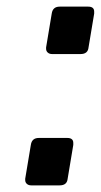

<svg xmlns="http://www.w3.org/2000/svg" viewBox="-20 -558 304 579"><path d="M56 -15V-19L73 -121Q76 -142 97 -142H183Q201 -142 201 -127V-121L184 -19Q182 1 160 1H74Q66 1 61 -3.5Q56 -8 56 -15ZM119 -411V-415L136 -517Q139 -538 160 -538H246Q264 -538 264 -523V-517L247 -415Q245 -395 223 -395H137Q129 -395 124 -399.5Q119 -404 119 -411Z"/></svg>

Font: Exo
Style: Bold Italic
Weight: 700
Italic angle: -9°
Designer: Natanael Gama
Foundry: Natanael Gama
Version: Version 1.500; ttfautohint (v1.6)